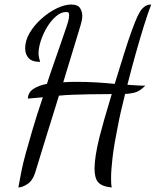

<svg xmlns="http://www.w3.org/2000/svg" viewBox="-20 -740 687 847"><path d="M61 87Q67 52 74.5 15Q82 -22 94.5 -67Q107 -112 124.5 -171.5Q142 -231 169 -311Q153 -310 136 -308Q119 -306 103 -305Q104 -332 127 -347.5Q150 -363 187 -370Q193 -389 199 -406.5Q205 -424 212 -444.5Q219 -465 227.5 -489Q236 -513 247 -545Q258 -577 272 -618Q275 -627 280 -643Q285 -659 285 -673Q285 -681 282.5 -684Q280 -687 271 -687Q249 -687 227 -668Q205 -649 187.5 -620Q170 -591 160 -560Q150 -529 150 -504Q150 -496 152 -486.5Q154 -477 157 -467Q121 -467 106 -484Q91 -501 91 -527Q91 -561 111 -595Q131 -629 163 -657.5Q195 -686 230 -703Q265 -720 294 -720Q323 -720 333 -704.5Q343 -689 343 -670Q343 -659 340.5 -648Q338 -637 335 -627L259 -377Q272 -378 286 -378.5Q300 -379 314 -379Q362 -379 404.5 -376.5Q447 -374 486 -370Q508 -441 526.5 -500.5Q545 -560 560.5 -602.5Q576 -645 586 -667Q590 -675 597 -687.5Q604 -700 616.5 -710Q629 -720 647 -720Q633 -684 615 -626.5Q597 -569 578 -501Q559 -433 542 -366Q560 -365 580.5 -363.5Q601 -362 621 -362Q596 -337 574 -331.5Q552 -326 532 -326Q522 -286 513.5 -249Q505 -212 499 -179Q483 -101 476.5 -45Q470 11 470 45Q470 59 470.5 68.5Q471 78 473 87Q430 83 413.5 64.5Q397 46 397 4Q397 -21 402.5 -56.5Q408 -92 419 -136Q427 -168 441 -217Q455 -266 473 -325Q412 -325 371 -324Q330 -323 300 -322Q270 -321 240 -318Q228 -278 214.5 -235.5Q201 -193 188 -150.5Q175 -108 161.5 -64.5Q148 -21 135 22Q124 57 101 72Q78 87 61 87Z"/></svg>

Font: Dancing Script Medium
Style: Regular
Weight: 500
Designer: Pablo Impallari
Foundry: Pablo Impallari
Version: Version 2.000